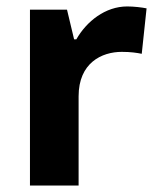

<svg xmlns="http://www.w3.org/2000/svg" viewBox="-20 -576 487 596"><path d="M375 -556C307 -556 249 -510 217 -454H210L188 -546H73V0H224V-277C224 -381 296 -415 358 -415C386 -415 405 -412 420 -409L435 -550C421 -553 395 -556 375 -556Z"/></svg>

Font: Noto Sans Myanmar UI
Style: Bold
Weight: 700
Designer: Monotype Design Team
Foundry: Monotype Imaging Inc.
Version: Version 2.103